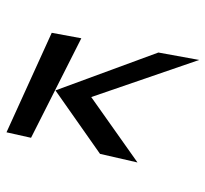

<svg xmlns="http://www.w3.org/2000/svg" viewBox="-131 -620 824 770"><g transform="rotate(20 281.5 -234.5)"><path d="M503 -32 239 -215 595 -503 431 -475 95 -191 350 -13ZM68 21 121 -423 2 -403 -32 34Z"/></g></svg>

Font: Gamestation Warped
Style: Italic
Weight: 400
Designer: Jonas Hecksher
Foundry: Jonas Hecksher, Playtypeª, e-types AS
Version: Version 1.003